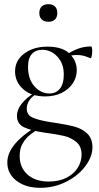

<svg xmlns="http://www.w3.org/2000/svg" viewBox="-20 -616 473 918"><path d="M15 161Q15 115 53 70.5Q91 26 168 -20L178 -9Q142 14 122.5 29.5Q103 45 88.5 69.5Q74 94 74 129Q74 185 111.5 218.5Q149 252 213 252Q262 252 297.5 234Q333 216 351.5 186.5Q370 157 370 123Q370 84 345 63Q320 42 286.5 34Q253 26 192 18Q131 9 96 -7Q61 -23 61 -62Q61 -92 84 -120.5Q107 -149 144 -172L151 -165Q131 -153 119.5 -135Q108 -117 108 -97Q108 -66 136.5 -53.5Q165 -41 222 -32L242 -29Q301 -20 336.5 -10.5Q372 -1 397 22.5Q422 46 422 88Q422 133 388 178.5Q354 224 296.5 253Q239 282 173 282Q102 282 58.5 248Q15 214 15 161ZM52 -275Q52 -327 96 -360Q140 -393 207 -393Q278 -393 312.5 -359.5Q347 -326 347 -280Q347 -246 328 -217.5Q309 -189 275 -172Q241 -155 196 -155Q129 -155 90.5 -190Q52 -225 52 -275ZM285 -260Q285 -312 254.5 -345Q224 -378 182 -378Q151 -378 132.5 -358Q114 -338 114 -296Q114 -238 144.5 -203.5Q175 -169 217 -169Q247 -169 266 -191.5Q285 -214 285 -260ZM416 -394Q418 -394 419.5 -387Q421 -380 421 -372Q421 -360 418.5 -348Q416 -336 412 -338Q409 -339 390.5 -346Q372 -353 346 -353Q325 -353 299 -346L290 -318L291 -351Q324 -372 353 -383Q382 -394 416 -394ZM168 -554Q168 -574 179.5 -585Q191 -596 212 -596Q232 -596 243 -585Q254 -574 254 -554Q254 -534 243 -523Q232 -512 212 -512Q191 -512 179.5 -523Q168 -534 168 -554Z"/></svg>

Font: Cormorant
Style: Regular
Weight: 400
Designer: Christian Thalmann (Catharsis Fonts)
Foundry: Catharsis Fonts
Version: Version 4.000